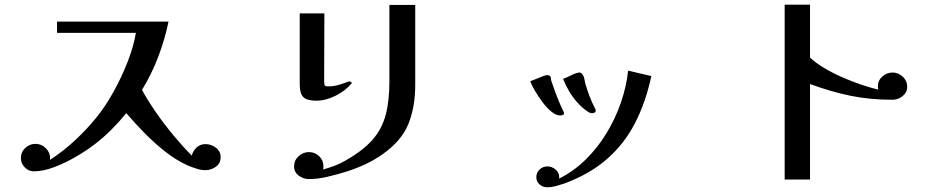

<svg xmlns="http://www.w3.org/2000/svg" viewBox="-20 -744 4040 818"><path d="M920 -74Q920 -48 899.5 -33.5Q879 -19 855 -19Q837 -19 817 -25.5Q797 -32 780 -39Q731 -61 684 -98Q637 -135 594.5 -178.5Q552 -222 518 -262Q488 -225 454.5 -191.5Q421 -158 383 -129Q352 -105 306.5 -78Q261 -51 212.5 -32.5Q164 -14 124 -14Q102 -14 85.5 -31Q69 -48 69 -70Q69 -96 87.5 -113.5Q106 -131 131 -131Q158 -131 177 -110.5Q196 -90 193 -63Q249 -99 300 -146.5Q351 -194 392 -245Q430 -292 464 -353.5Q498 -415 523.5 -480Q549 -545 559 -604H223V-652H698Q682 -575 654 -501.5Q626 -428 585 -361Q608 -318 644 -266Q680 -214 721 -165Q762 -116 797 -81Q802 -101 817.5 -115.5Q833 -130 855 -130Q879 -130 899.5 -115Q920 -100 920 -74Z M1749 -382Q1749 -287 1719.5 -215Q1690 -143 1610 -87Q1575 -62 1535 -43.5Q1495 -25 1453 -12Q1418 -1 1375.5 9Q1333 19 1296 19Q1273 19 1253 4.5Q1233 -10 1233 -35Q1233 -61 1252 -78.5Q1271 -96 1296 -96Q1322 -96 1340 -78.5Q1358 -61 1358 -35Q1358 -32 1357.5 -28.5Q1357 -25 1357 -22Q1382 -29 1406 -38Q1430 -47 1452 -60Q1526 -102 1566.5 -148Q1607 -194 1623 -254Q1639 -314 1639 -397V-723H1749ZM1479 -390Q1453 -358 1410.5 -336.5Q1368 -315 1327 -315Q1288 -315 1272.5 -330Q1257 -345 1257 -384V-687H1362L1361 -398Q1361 -385 1363.5 -380.5Q1366 -376 1379 -376Q1402 -376 1423.5 -382.5Q1445 -389 1466 -397Q1470 -397 1474 -395.5Q1478 -394 1479 -390Z M2383 -262Q2383 -256 2377.5 -254Q2372 -252 2367 -252Q2349 -252 2329 -268.5Q2309 -285 2290.5 -310Q2272 -335 2258 -359Q2244 -383 2239 -398Q2248 -401 2262.5 -407Q2277 -413 2291 -418.5Q2305 -424 2311 -424Q2322 -424 2326 -416Q2327 -414 2327 -411Q2327 -404 2329.5 -397.5Q2332 -391 2334 -385Q2344 -355 2355.5 -326Q2367 -297 2381 -268Q2383 -264 2383 -262ZM2755 -420Q2731 -308 2685.5 -219.5Q2640 -131 2565.5 -66Q2491 -1 2381 39Q2365 44 2347 49Q2329 54 2312 54Q2293 54 2279 42Q2265 30 2265 11Q2265 -9 2279 -22Q2293 -35 2312 -35Q2333 -35 2349 -20Q2365 -5 2362 17Q2424 -14 2475 -64Q2526 -114 2564 -176.5Q2602 -239 2625.5 -307.5Q2649 -376 2656 -443ZM2518 -273Q2518 -266 2512.5 -264Q2507 -262 2502 -262Q2493 -262 2485 -268Q2463 -282 2441.5 -305.5Q2420 -329 2404 -356.5Q2388 -384 2379 -408Q2393 -413 2415 -424Q2437 -435 2450 -435Q2456 -435 2461.5 -427Q2467 -419 2468 -414Q2470 -408 2471 -402Q2472 -396 2473 -390Q2481 -363 2491 -336Q2501 -309 2514 -284Q2516 -281 2517 -278.5Q2518 -276 2518 -273Z M3845 -375Q3845 -350 3825.5 -334.5Q3806 -319 3783 -319Q3686 -319 3603.5 -336Q3521 -353 3431 -386V21H3323V-724H3431V-499Q3455 -476 3491 -454.5Q3527 -433 3568 -415Q3609 -397 3649 -383.5Q3689 -370 3722 -362Q3720 -370 3720 -375Q3720 -401 3739 -418Q3758 -435 3783 -435Q3807 -435 3826 -417.5Q3845 -400 3845 -375Z"/></svg>

Font: Kaisei Decol Medium
Style: Regular
Weight: 500
Designer: Font-Kai, 金井和夫
Foundry: KAZUO KANAI
Version: Version 5.003